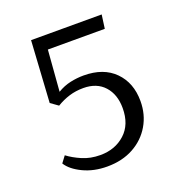

<svg xmlns="http://www.w3.org/2000/svg" viewBox="-100 -580 622 672"><g transform="rotate(-20 211.5 -243.5)"><path d="M179 -36Q234 -36 271 -69.5Q308 -103 308 -164Q308 -215 280 -246Q252 -277 202 -277Q174 -277 149.5 -269.5Q125 -262 102 -248L74 -268L88 -497H351L344 -446H132L120 -293Q143 -307 168 -312.5Q193 -318 218 -318Q292 -318 333.5 -276Q375 -234 375 -166Q375 -116 351.5 -76Q328 -36 286 -13Q244 10 188 10Q138 10 98.5 -9Q59 -28 43 -54L61 -78Q82 -62 112 -49Q142 -36 179 -36Z"/></g></svg>

Font: Rasa Light
Style: Regular
Weight: 300
Designer: Anna Giedrys (Yrsa+Rasa design), David Brezina (Yrsa art-direction, Rasa art-direction, design)
Foundry: Rosetta Type Foundry
Version: Version 2.004